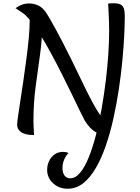

<svg xmlns="http://www.w3.org/2000/svg" viewBox="-20 -823 860 1177"><path d="M395 334Q342 334 305.5 300.5Q269 267 269 218Q269 190 280.5 165Q292 140 314 124Q336 108 367 108Q374 108 383 109.5Q392 111 400 115Q390 125 381.5 139Q373 153 368 170Q363 187 363 207Q363 237 376 253.5Q389 270 410 270Q443 270 471.5 235.5Q500 201 524 141.5Q548 82 568 5.5Q588 -71 603 -156.5Q618 -242 628.5 -328Q639 -414 644 -492Q649 -570 649 -632Q649 -679 647 -721.5Q645 -764 643 -801Q650 -802 660 -802.5Q670 -803 677 -803Q705 -803 719.5 -795Q734 -787 739.5 -769.5Q745 -752 745 -724Q745 -676 741.5 -605Q738 -534 730 -450Q722 -366 708.5 -276Q695 -186 675.5 -98Q656 -10 629.5 67.5Q603 145 568.5 205Q534 265 491 299.5Q448 334 395 334ZM189 5Q160 5 140 0Q120 -5 108 -14Q96 -23 90.5 -34Q85 -45 85 -58Q85 -71 90.5 -110Q96 -149 105 -206.5Q114 -264 123.5 -330Q133 -396 142 -463.5Q151 -531 156.5 -591.5Q162 -652 162 -695Q162 -733 158.5 -757Q155 -781 148 -796Q187 -783 206 -762.5Q225 -742 231.5 -715.5Q238 -689 238 -657Q238 -576 225 -485Q212 -394 198.5 -292.5Q185 -191 185 -78Q185 -57 186.5 -36Q188 -15 189 5ZM612 1Q592 0 571 -11Q550 -22 531.5 -41.5Q513 -61 499 -85Q488 -105 467.5 -147.5Q447 -190 419.5 -247Q392 -304 360 -367.5Q328 -431 294 -494Q260 -557 226 -611.5Q192 -666 161 -703Q136 -733 112.5 -748Q89 -763 75 -773Q98 -789 118 -795.5Q138 -802 155 -802Q188 -802 215.5 -789Q243 -776 265 -742Q282 -716 321 -645Q360 -574 416 -461Q448 -397 480 -329Q512 -261 545 -199.5Q578 -138 612 -92Z"/></svg>

Font: Merienda
Style: Regular
Weight: 400
Designer: Eduardo Rodriguez Tunni
Foundry: Eduardo Rodriguez Tunni
Version: Version 2.001